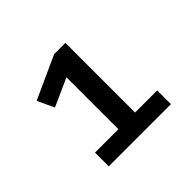

<svg xmlns="http://www.w3.org/2000/svg" viewBox="-105 -815 651 651"><g transform="rotate(-45 220.0 -490.0)"><path d="M82 -290V-356H194V-605L94 -560L66 -620L220 -690H274V-356H380V-290Z"/></g></svg>

Font: Radio Canada
Style: Regular
Weight: 400
Designer: Charles Daoud, Etienne Aubert Bonn, Alexandre Saumier Demers, Jacques Le Bailly
Foundry: Radio-Canada
Version: Version 2.104;gftools[0.9.28.dev5+ged2979d]